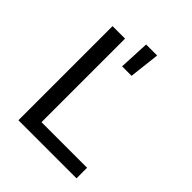

<svg xmlns="http://www.w3.org/2000/svg" viewBox="-216 -921 1053 1053"><g transform="rotate(45 310.0 -394.5)"><path d="M103.5 0H554V-82H200.5V-730H103.5ZM296.5 -611H370L390.5 -789H305Z"/></g></svg>

Font: Monaspace Neon
Style: Regular
Weight: 400
Designer: Riley Cran & the Lettermatic Team
Foundry: Lettermatic
Version: Version 1.200 (Monaspace Neon)